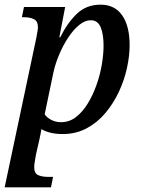

<svg xmlns="http://www.w3.org/2000/svg" viewBox="-39 -566 608 825"><path d="M-19 239 117 -403Q120 -419 122 -431Q124 -443 124 -449Q124 -475 107 -483.5Q90 -492 65 -492H55L64 -536H241L216 -406H220Q250 -467 291 -506.5Q332 -546 393 -546Q454 -546 486 -500Q518 -454 518 -372Q518 -326 506.5 -273.5Q495 -221 471.5 -171Q448 -121 413.5 -80Q379 -39 333 -14.5Q287 10 230 10Q175 10 139 -11Q138 -2 135 11Q132 24 130 35L116 96Q114 108 111 124.5Q108 141 108 152Q108 179 125 186.5Q142 194 167 194H189L180 239ZM223 -41Q259 -41 287.5 -63Q316 -85 338 -121Q360 -157 375.5 -200.5Q391 -244 398.5 -288.5Q406 -333 406 -370Q406 -419 393.5 -449Q381 -479 351 -479Q326 -479 301 -458.5Q276 -438 254 -404.5Q232 -371 215.5 -332Q199 -293 191 -257L153 -75Q162 -61 181 -51Q200 -41 223 -41Z"/></svg>

Font: Noto Serif SemiCondensed Medium
Style: Italic
Weight: 500
Width: 4
Italic angle: -12°
Designer: Monotype Design Team
Foundry: Monotype Imaging Inc.
Version: Version 2.013